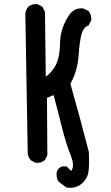

<svg xmlns="http://www.w3.org/2000/svg" viewBox="-20 -774 540 936"><path d="M327.1 59.6Q335.9 45.9 335.9 31.2Q335.9 10.7 322.3 -23.4Q300.8 -77.1 281.2 -156.2Q261.7 -235.4 241.2 -310.5L209 -296.9L210.9 -17.6L199.2 5.9Q189.5 14.6 180.2 17.1Q170.9 19.5 165 19.5Q159.2 19.5 153.3 19.5L130.9 7.8Q116.2 -8.8 115.2 -27.3L103.5 -708Q105.5 -726.6 118.2 -741.2Q132.8 -753.9 154.3 -753.9Q157.2 -753.9 163.1 -753.9L186.5 -741.2L199.2 -716.8L203.1 -400.4Q222.7 -412.1 244.1 -443.4Q271.5 -484.4 272.5 -560.5Q273.4 -641.6 323.2 -709Q324.2 -710 326.2 -711.9Q346.7 -733.4 376 -733.4Q386.7 -733.4 389.6 -731.4L411.1 -720.7Q424.8 -705.1 424.8 -683.6Q424.8 -680.7 424.8 -674.8L412.1 -650.4Q401.4 -646.5 395.5 -640.6Q384.8 -629.9 378.9 -612.3Q368.2 -577.1 363.3 -503.9Q358.4 -429.7 323.2 -365.2Q369.1 -205.1 413.1 -33.2Q414.1 -23.4 414.1 -5.4Q414.1 12.7 414.1 18.6Q414.1 36.1 412.1 54.7Q409.2 94.7 379.9 120.1Q355.5 141.6 323.2 141.6Q315.4 141.6 304.7 140.6Q273.4 118.2 265.6 111.3Q255.9 100.6 255.9 75.2Q255.9 65.4 256.8 62.5Q263.7 44.9 281.2 38.1L283.2 37.1H304.7Q320.3 51.8 327.1 59.6Z"/></svg>

Font: JasonHandwriting2
Style: SemiBold
Weight: 600
Version: Version 1.04.7